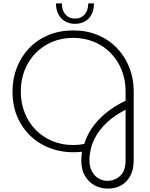

<svg xmlns="http://www.w3.org/2000/svg" viewBox="-20 -893 889 1136"><path d="M618 223Q576 223 540.5 204Q505 185 483 148Q461 111 461 57Q461 45 462 31.5Q463 18 465 5Q383 14 309 -6Q235 -26 177.5 -73.5Q120 -121 87 -191.5Q54 -262 54 -352Q54 -427 79.5 -492.5Q105 -558 152 -607.5Q199 -657 265.5 -685Q332 -713 413 -713Q494 -713 560 -685Q626 -657 673 -607.5Q720 -558 745.5 -493Q771 -428 771 -354V54Q771 110 751 147.5Q731 185 696.5 204Q662 223 618 223ZM615 177Q659 177 691 147.5Q723 118 723 56V-244Q654 -208 612 -167.5Q570 -127 547.5 -87Q525 -47 517 -11Q509 25 509 53Q509 93 524 121Q539 149 563.5 163Q588 177 615 177ZM413 -35Q431 -35 446 -36.5Q461 -38 479 -42Q491 -84 519 -128Q547 -172 596 -215.5Q645 -259 723 -297V-354Q723 -422 699.5 -479.5Q676 -537 634.5 -579.5Q593 -622 536 -645.5Q479 -669 413 -669Q346 -669 289.5 -645.5Q233 -622 191 -579Q149 -536 126 -478Q103 -420 103 -352Q103 -284 126 -226Q149 -168 191 -125Q233 -82 289.5 -58.5Q346 -35 413 -35ZM424 -752Q391 -752 365.5 -766.5Q340 -781 325.5 -808.5Q311 -836 311 -873H346Q346 -831 367.5 -807Q389 -783 424 -783Q459 -783 480.5 -807Q502 -831 502 -873H536Q536 -836 522 -808.5Q508 -781 482.5 -766.5Q457 -752 424 -752Z"/></svg>

Font: MuseoModerno Thin ExtraLight
Style: Regular
Weight: 250
Version: Version 1.002